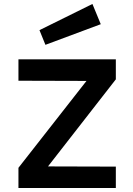

<svg xmlns="http://www.w3.org/2000/svg" viewBox="-20 -948 669 968"><path d="M179 -796 446 -928 488 -826 209 -722ZM73 0V-102L416 -540L73 -541V-649H564V-548L222 -109L564 -108V0Z"/></svg>

Font: Karmilla
Style: Bold
Weight: 700
Designer: Jonathan Pinhorn
Version: Version 1.000